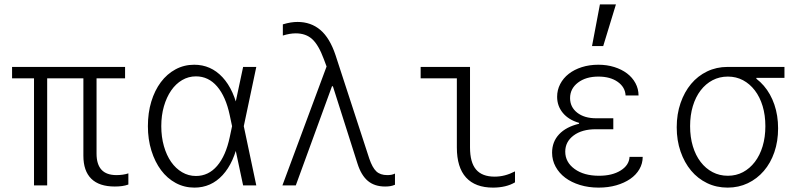

<svg xmlns="http://www.w3.org/2000/svg" viewBox="-20 -845 3640 875"><path d="M135 0H195V-488H360V-135Q360 -66 396 -30.5Q432 5 503 5Q521 5 536 3Q551 1 565 -4V-55Q554 -51 539.5 -49Q525 -47 511 -47Q465 -47 442.5 -71.5Q420 -96 420 -145V-488H550V-540H35V-488H135Z M1045 -305V-235L1027 -320Q1009 -405 969.5 -451Q930 -497 873 -497Q839 -497 810 -480Q781 -463 760 -432.5Q739 -402 727 -360.5Q715 -319 715 -270Q715 -221 727 -179Q739 -137 760 -107Q781 -77 810 -60Q839 -43 873 -43Q930 -43 969.5 -89Q1009 -135 1027 -220ZM1068 -210Q1047 -104 994.5 -47Q942 10 866 10Q820 10 781 -11Q742 -32 714 -69.5Q686 -107 670 -158.5Q654 -210 654 -270Q654 -331 669.5 -382Q685 -433 713 -470.5Q741 -508 780 -529Q819 -550 865 -550Q941 -550 994 -493Q1047 -436 1068 -330L1080 -270ZM1038 -371H1052L1088 -540H1148L1091 -270L1148 0H1088L1052 -169H1038L1062 -270Z M1267 0H1328L1493 -452H1497L1609 -100Q1626 -46 1656.5 -20.5Q1687 5 1735 5Q1747 5 1757.5 3.5Q1768 2 1780 -3V-54Q1772 -50 1763.5 -48.5Q1755 -47 1745 -47Q1713 -47 1695 -64Q1677 -81 1663 -122L1509 -594Q1483 -672 1440 -708.5Q1397 -745 1336 -745Q1321 -745 1305 -742.5Q1289 -740 1269 -734V-683Q1285 -688 1299.5 -690.5Q1314 -693 1328 -693Q1374 -693 1403 -666.5Q1432 -640 1456 -575L1475 -524L1478 -568Z M2122 -173Q2122 -105 2149.5 -72.5Q2177 -40 2234 -40Q2258 -40 2281 -46Q2304 -52 2327 -64V-14Q2307 -2 2281.5 4Q2256 10 2227 10Q2146 10 2104 -36Q2062 -82 2062 -173V-488H1897V-540H2122Z M2831 -410H2890Q2890 -440 2876 -466Q2862 -492 2837.5 -510.5Q2813 -529 2779.5 -539.5Q2746 -550 2707 -550Q2666 -550 2631.5 -539Q2597 -528 2572 -508.5Q2547 -489 2533 -462Q2519 -435 2519 -404Q2519 -362 2545 -330.5Q2571 -299 2619 -285V-281Q2560 -267 2528 -233Q2496 -199 2496 -149Q2496 -115 2512 -85.5Q2528 -56 2556 -35Q2584 -14 2623 -2Q2662 10 2708 10Q2752 10 2788.5 -0.5Q2825 -11 2852 -29.5Q2879 -48 2894 -74Q2909 -100 2909 -130H2849Q2847 -92 2808.5 -68Q2770 -44 2710 -44Q2641 -44 2598.5 -75Q2556 -106 2556 -154Q2556 -199 2594 -227.5Q2632 -256 2695 -256H2775V-306H2697Q2643 -306 2610.5 -331.5Q2578 -357 2578 -398Q2578 -441 2614 -468.5Q2650 -496 2707 -496Q2761 -496 2795 -472Q2829 -448 2831 -410ZM2787 -825H2714L2678 -635H2729Z M3297 -44Q3259 -44 3227.5 -60.5Q3196 -77 3173 -107Q3150 -137 3137.5 -178.5Q3125 -220 3125 -270Q3125 -320 3137.5 -361.5Q3150 -403 3173 -433Q3196 -463 3227.5 -479.5Q3259 -496 3297 -496Q3335 -496 3366 -479.5Q3397 -463 3420 -433Q3443 -403 3455.5 -361.5Q3468 -320 3468 -270Q3468 -220 3455.5 -178.5Q3443 -137 3420 -107Q3397 -77 3366 -60.5Q3335 -44 3297 -44ZM3296 10Q3346 10 3388 -10Q3430 -30 3461 -66Q3492 -102 3509 -151.5Q3526 -201 3526 -260Q3526 -319 3509 -368.5Q3492 -418 3461 -454Q3430 -490 3387.5 -510Q3345 -530 3295 -530L3427 -476V-490H3555V-540H3295Q3245 -540 3202.5 -519.5Q3160 -499 3129.5 -462.5Q3099 -426 3081.5 -375.5Q3064 -325 3064 -265Q3064 -205 3081.5 -154.5Q3099 -104 3129.5 -67.5Q3160 -31 3202.5 -10.5Q3245 10 3296 10Z"/></svg>

Font: CommitMonoV142 ExtLt
Style: Regular
Weight: 200
Monospace: yes
Designer: Eigil Nikolajsen
Foundry: Eigil Nikolajsen
Version: Version 1.142